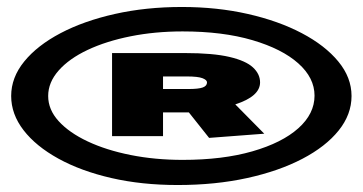

<svg xmlns="http://www.w3.org/2000/svg" viewBox="-20 -547 1040 550"><path d="M489 -17Q386 -17 299 -37Q212 -57 147.5 -92.5Q83 -128 47.5 -174Q12 -220 12 -272Q12 -325 49.5 -371Q87 -417 153.5 -452Q220 -487 309 -507Q398 -527 501 -527Q602 -527 690 -507Q778 -487 844.5 -452Q911 -417 949 -371Q987 -325 987 -272Q987 -219 950 -173Q913 -127 846 -92Q779 -57 688 -37Q597 -17 489 -17ZM503 -89Q618 -89 703 -113.5Q788 -138 834.5 -179.5Q881 -221 881 -273Q881 -324 834.5 -365.5Q788 -407 703 -432Q618 -457 503 -457Q424 -457 354 -443Q284 -429 231 -404Q178 -379 148 -345Q118 -311 118 -272Q118 -233 148 -200Q178 -167 231 -142Q284 -117 354 -103Q424 -89 503 -89ZM579 -152 521 -225H447V-157H301V-395H510Q590 -395 637 -384Q684 -373 704.5 -354Q725 -335 725 -311Q725 -271 654 -248L737 -164ZM447 -292H519Q549 -292 561 -296.5Q573 -301 573 -311Q573 -318 560 -323Q547 -328 515 -328H447Z"/></svg>

Font: Inconsolata UltraExpanded Black
Style: Regular
Weight: 900
Width: 9
Monospace: yes
Designer: Raph Levien, Cyreal, Brenton Simpson
Foundry: Raph Levien, Cyreal, Google
Version: Version 3.001; ttfautohint (v1.8.2.53-6de2)